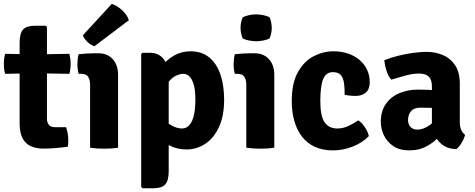

<svg xmlns="http://www.w3.org/2000/svg" viewBox="-22 -786 2527 1022"><path d="M82.5 -559Q82.5 -609 101 -629Q119.5 -649 163.5 -649H221.5L228 -642.5V-155.5Q228 -133.5 238.2 -121.2Q248.5 -109 272 -109H330Q341.5 -74.5 341.5 -38Q341.5 -30 341 -21Q340.5 -12 338 -4.5Q311 -1 276 2Q241 5 211 5Q145.5 5 114 -27.8Q82.5 -60.5 82.5 -129ZM347.5 -499.5Q354 -473 354 -447Q354 -418.5 347.5 -393L164 -396L5 -393Q-1.5 -418.5 -1.5 -447Q-1.5 -473 5 -499.5L168 -496.5Z M606.5 0Q573.5 5.5 532 5.5Q491.5 5.5 457.5 0V-336Q457.5 -361 447.2 -377Q437 -393 410.5 -393H396.5Q390 -417.5 390 -443.5Q390 -456 391.5 -470.2Q393 -484.5 396.5 -497.5Q418.5 -500 441.8 -501.2Q465 -502.5 480.5 -502.5H501.5Q549.5 -502.5 578 -471.2Q606.5 -440 606.5 -387ZM573 -765.5Q600 -757 627.5 -732Q655 -707 664 -678.5L481 -540Q462.5 -545.5 444.8 -561.5Q427 -577.5 419 -598Z M776.5 -505Q822.5 -505 849.2 -471.5Q876 -438 876 -380V125.5Q876 175.5 857.5 195.8Q839 216 794.5 216H736.5L729.5 209V-498L736.5 -505ZM1171 -255Q1171 -169 1143.8 -110Q1116.5 -51 1071 -20.8Q1025.5 9.5 971.5 9.5Q920 9.5 880 -11.8Q840 -33 806 -54L829.5 -160.5Q858.5 -137 889.2 -119.5Q920 -102 946 -102Q970.5 -102 986.5 -120.5Q1002.5 -139 1010.2 -173.5Q1018 -208 1018 -256Q1018 -304.5 1009.5 -334.5Q1001 -364.5 986.8 -378.8Q972.5 -393 954 -393Q937 -393 914.8 -383Q892.5 -373 872 -345.5Q851.5 -318 838 -266L805 -353Q810.5 -392.5 836.5 -429.2Q862.5 -466 903 -489.5Q943.5 -513 992 -513Q1052.5 -513 1092.2 -480Q1132 -447 1151.5 -389Q1171 -331 1171 -255Z M1438 0Q1405 5.5 1363.5 5.5Q1323 5.5 1289 0V-336Q1289 -361 1278.8 -377Q1268.5 -393 1242 -393H1228Q1221.5 -417.5 1221.5 -443.5Q1221.5 -456 1223 -470.2Q1224.5 -484.5 1228 -497.5Q1250 -500 1273.2 -501.2Q1296.5 -502.5 1312 -502.5H1333Q1381 -502.5 1409.5 -471.2Q1438 -440 1438 -387ZM1258.5 -638Q1258.5 -668 1270 -694Q1282.5 -700.5 1302.2 -705Q1322 -709.5 1341.5 -709.5Q1360.5 -709.5 1381.2 -705Q1402 -700.5 1413 -694Q1418.5 -681.5 1421.5 -666.2Q1424.5 -651 1424.5 -638Q1424.5 -608.5 1413 -581.5Q1402 -575 1381.2 -570.8Q1360.5 -566.5 1341.5 -566.5Q1322 -566.5 1301.5 -570.8Q1281 -575 1270 -581.5Q1258.5 -608.5 1258.5 -638Z M1812.5 -281Q1813 -319 1808.8 -346Q1804.5 -373 1791 -387.5Q1777.5 -402 1750 -402Q1713.5 -402 1698.2 -365Q1683 -328 1683 -247.5Q1683 -167 1706.2 -134.5Q1729.5 -102 1773.5 -102Q1803.5 -102 1832.2 -115.2Q1861 -128.5 1885 -145.5Q1903 -135 1919.8 -109.5Q1936.5 -84 1941.5 -61.5Q1908.5 -27 1856.5 -6.2Q1804.5 14.5 1749.5 14.5Q1695.5 14.5 1654.5 -4.2Q1613.5 -23 1586.2 -57.8Q1559 -92.5 1545 -140.8Q1531 -189 1531 -247.5Q1531 -344 1563.8 -402.2Q1596.5 -460.5 1647.5 -486.8Q1698.5 -513 1753 -513Q1795.5 -513 1831 -500.8Q1866.5 -488.5 1892.2 -466.5Q1918 -444.5 1932 -414.5Q1946 -384.5 1946 -349Q1946 -311.5 1925.5 -293.5Q1905 -275.5 1872.5 -275.5Q1854 -275.5 1840.2 -277Q1826.5 -278.5 1812.5 -281Z M2005 -136.5Q2005 -196 2032.8 -234.2Q2060.5 -272.5 2105.5 -290.8Q2150.5 -309 2202 -309Q2225.5 -309 2260 -307.8Q2294.5 -306.5 2322 -301V-206Q2299.5 -211 2269 -212Q2238.5 -213 2217 -213Q2182 -213 2166 -194.5Q2150 -176 2150 -146.5Q2150 -125 2163 -110.5Q2176 -96 2199 -96Q2230 -96 2262.5 -118Q2295 -140 2317 -179.5L2338 -83Q2318.5 -60 2293.2 -37.8Q2268 -15.5 2234.5 -0.5Q2201 14.5 2156.5 14.5Q2105 14.5 2071.5 -8.2Q2038 -31 2021.5 -65.8Q2005 -100.5 2005 -136.5ZM2453.5 -68.5Q2449 -48.5 2435.2 -25.8Q2421.5 -3 2407 8Q2364.5 6.5 2337.2 -12.5Q2310 -31.5 2295.5 -58.8Q2281 -86 2277 -112.5V-327.5Q2277 -361.5 2260.2 -378Q2243.5 -394.5 2209 -394.5Q2176 -394.5 2137.8 -384.2Q2099.5 -374 2060.5 -362Q2044.5 -380 2035.2 -409Q2026 -438 2023.5 -465.5Q2056.5 -479 2096.8 -489Q2137 -499 2177 -504.5Q2217 -510 2249.5 -510Q2294 -510 2334.2 -493.5Q2374.5 -477 2400 -439.8Q2425.5 -402.5 2425.5 -340V-136.5Q2425.5 -113.5 2432 -96.8Q2438.5 -80 2453.5 -68.5Z"/></svg>

Font: Signika Negative Light
Style: Bold
Weight: 700
Version: Version 2.001